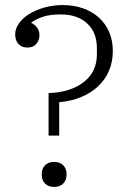

<svg xmlns="http://www.w3.org/2000/svg" viewBox="-20 -730 506 759"><path d="M172 -362Q259 -365 311 -405.5Q363 -446 363 -515V-539Q363 -602 324.5 -637.5Q286 -673 220 -673Q178 -673 150.5 -664Q123 -655 104 -641V-639Q115 -635 125.5 -622Q136 -609 136 -591Q136 -571 123.5 -556.5Q111 -542 89 -542Q66 -542 53 -556Q40 -570 40 -594Q40 -616 54.5 -637Q69 -658 94.5 -674Q120 -690 154.5 -700Q189 -710 228 -710Q272 -710 308.5 -697Q345 -684 371 -660.5Q397 -637 411.5 -603.5Q426 -570 426 -529Q426 -485 410.5 -449.5Q395 -414 367 -388Q339 -362 300 -346Q261 -330 214 -326V-194H172ZM194 9Q171 9 158 -4.5Q145 -18 145 -38V-43Q145 -63 158 -76.5Q171 -90 194 -90Q217 -90 230 -76.5Q243 -63 243 -43V-38Q243 -18 230 -4.5Q217 9 194 9Z"/></svg>

Font: IBM Plex Serif Light
Style: Regular
Weight: 300
Designer: Mike Abbink, Paul van der Laan, Pieter van Rosmalen
Foundry: Bold Monday
Version: Version 3.001